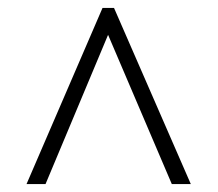

<svg xmlns="http://www.w3.org/2000/svg" viewBox="-20 -734 550 485"><path d="M47 -269H95L253 -646L414 -269H462L268 -714H239Z"/></svg>

Font: Noto Serif Khmer SemiCondensed Light
Style: Regular
Weight: 300
Width: 4
Designer: Danh Hong and the Monotype Design Team
Foundry: Monotype Imaging Inc.
Version: Version 2.004